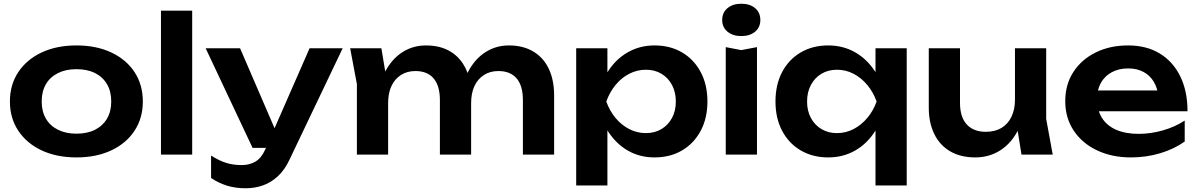

<svg xmlns="http://www.w3.org/2000/svg" viewBox="-20 -827 6407 1027"><path d="M389 15Q283 15 203 -22.5Q123 -60 78 -127.5Q33 -195 33 -284Q33 -374 78 -441.5Q123 -509 203 -546.5Q283 -584 389 -584Q495 -584 575 -546.5Q655 -509 699.5 -441.5Q744 -374 744 -284Q744 -195 699.5 -127.5Q655 -60 575 -22.5Q495 15 389 15ZM389 -112Q447 -112 488.5 -133Q530 -154 552.5 -192.5Q575 -231 575 -284Q575 -338 552.5 -376.5Q530 -415 488.5 -436Q447 -457 389 -457Q332 -457 290 -436Q248 -415 225.5 -376.5Q203 -338 203 -284Q203 -231 225.5 -192.5Q248 -154 290 -133Q332 -112 389 -112Z M841 -770H1008V0H841Z M1295 180Q1239 180 1194 166Q1149 152 1109 125V5Q1151 32 1189 44Q1227 56 1273 56Q1314 56 1346 37.5Q1378 19 1399 -28L1636 -569H1813L1529 26Q1503 82 1466 116Q1429 150 1385.5 165Q1342 180 1295 180ZM1331 -36 1080 -569H1264L1494 -36Z M1853 -569H2020L2056 -352V0H1889V-377ZM2259 -584Q2335 -584 2389 -551.5Q2443 -519 2471.5 -459Q2500 -399 2500 -316V0H2333V-291Q2333 -368 2299.5 -407.5Q2266 -447 2202 -447Q2157 -447 2124 -425.5Q2091 -404 2073.5 -366Q2056 -328 2056 -275L2001 -304Q2011 -394 2047 -456Q2083 -518 2137.5 -551Q2192 -584 2259 -584ZM2702 -584Q2778 -584 2832.5 -551.5Q2887 -519 2915.5 -459Q2944 -399 2944 -316V0H2777V-291Q2777 -368 2743.5 -407.5Q2710 -447 2646 -447Q2601 -447 2568 -425.5Q2535 -404 2517.5 -366Q2500 -328 2500 -275L2445 -304Q2455 -394 2491 -456Q2527 -518 2581.5 -551Q2636 -584 2702 -584Z M3062 -569H3229V-388L3222 -366V-229L3229 -188V165H3062ZM3171 -284Q3188 -375 3230.5 -442.5Q3273 -510 3337.5 -547Q3402 -584 3481 -584Q3565 -584 3628.5 -546.5Q3692 -509 3728 -441.5Q3764 -374 3764 -284Q3764 -195 3728 -127.5Q3692 -60 3628.5 -22.5Q3565 15 3481 15Q3401 15 3337.5 -22Q3274 -59 3231 -126.5Q3188 -194 3171 -284ZM3595 -284Q3595 -334 3574.5 -372.5Q3554 -411 3518 -432.5Q3482 -454 3435 -454Q3388 -454 3346 -432.5Q3304 -411 3272.5 -372.5Q3241 -334 3223 -284Q3241 -234 3272.5 -196Q3304 -158 3346 -136.5Q3388 -115 3435 -115Q3482 -115 3518 -136.5Q3554 -158 3574.5 -196Q3595 -234 3595 -284Z M3862 -575 3945 -559 4029 -575V0H3862ZM3945 -634Q3900 -634 3871.5 -657.5Q3843 -681 3843 -720Q3843 -760 3871.5 -783.5Q3900 -807 3945 -807Q3991 -807 4019 -783.5Q4047 -760 4047 -720Q4047 -681 4019 -657.5Q3991 -634 3945 -634Z M4830 -569V165H4663V-188L4670 -229V-366L4663 -388V-569ZM4720 -284Q4704 -194 4661.5 -126.5Q4619 -59 4554.5 -22Q4490 15 4410 15Q4327 15 4263 -22.5Q4199 -60 4163.5 -127.5Q4128 -195 4128 -284Q4128 -374 4163.5 -441.5Q4199 -509 4263 -546.5Q4327 -584 4410 -584Q4490 -584 4554.5 -547Q4619 -510 4662 -442.5Q4705 -375 4720 -284ZM4297 -284Q4297 -234 4317.5 -196Q4338 -158 4374 -136.5Q4410 -115 4457 -115Q4504 -115 4545.5 -136.5Q4587 -158 4619 -196Q4651 -234 4669 -284Q4651 -334 4619 -372.5Q4587 -411 4545.5 -432.5Q4504 -454 4457 -454Q4410 -454 4374 -432.5Q4338 -411 4317.5 -372.5Q4297 -334 4297 -284Z M5197 15Q5118 15 5062.5 -17.5Q5007 -50 4977.5 -110Q4948 -170 4948 -252V-569H5115V-277Q5115 -201 5151 -161.5Q5187 -122 5253 -122Q5302 -122 5336.5 -142.5Q5371 -163 5390 -202Q5409 -241 5409 -293L5463 -264Q5453 -176 5416 -113.5Q5379 -51 5322.5 -18Q5266 15 5197 15ZM5444 0 5409 -216V-569H5576V-191L5611 0Z M6029 15Q5928 15 5848.5 -22.5Q5769 -60 5723.5 -128Q5678 -196 5678 -286Q5678 -375 5721.5 -442Q5765 -509 5841 -546.5Q5917 -584 6014 -584Q6113 -584 6184 -540.5Q6255 -497 6293.5 -418Q6332 -339 6332 -232H5812V-343H6242L6177 -303Q6173 -353 6152.5 -388Q6132 -423 6097 -442Q6062 -461 6015 -461Q5964 -461 5926.5 -440.5Q5889 -420 5868.5 -383.5Q5848 -347 5848 -298Q5848 -239 5874 -197Q5900 -155 5950 -133Q6000 -111 6071 -111Q6135 -111 6200 -129.5Q6265 -148 6317 -182V-70Q6261 -30 6186.5 -7.5Q6112 15 6029 15Z"/></svg>

Font: Unbounded Medium
Style: Regular
Weight: 500
Designer: Luke Prowse, Jean-Baptiste Morizot, Fátima Lázaro, Florian Runge
Foundry: NaN
Version: Version 1.700